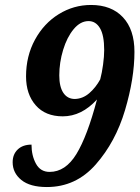

<svg xmlns="http://www.w3.org/2000/svg" viewBox="-20 -744 563 774"><path d="M31 -90Q31 -122 51.5 -141.5Q72 -161 107 -161Q107 -117 125 -84Q143 -51 180 -51Q244 -51 288 -123Q332 -195 371 -343Q309 -275 233 -275Q163 -275 124 -319.5Q85 -364 85 -436Q85 -518 121 -584Q157 -650 217 -687Q277 -724 347 -724Q429 -724 475.5 -674.5Q522 -625 522 -535Q522 -428 484 -300Q446 -172 366 -81Q286 10 169 10Q101 10 66 -18.5Q31 -47 31 -90ZM384 -424Q391 -450 395.5 -483.5Q400 -517 400 -542Q400 -602 383 -630.5Q366 -659 337 -659Q304 -659 277 -626.5Q250 -594 234.5 -543Q219 -492 219 -440Q219 -394 235.5 -369.5Q252 -345 282 -345Q314 -346 340 -368.5Q366 -391 384 -424Z"/></svg>

Font: Noto Serif Narrow
Style: Bold Italic
Weight: 700
Width: 4
Italic angle: -12°
Designer: Monotype Design Team
Foundry: Monotype Imaging Inc.
Version: Version 1.001